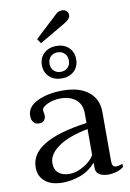

<svg xmlns="http://www.w3.org/2000/svg" viewBox="-99 -967 704 1037"><g transform="rotate(-10 253.0 -448.5)"><path d="M157 -777 272 -884Q273 -885 285 -896Q297 -907 316 -907Q332 -907 341 -898Q350 -889 350 -877Q350 -854 316 -835L174 -752ZM158 -634Q158 -674 184.5 -698.5Q211 -723 253 -723Q294 -723 320 -698.5Q346 -674 346 -634Q346 -594 320 -569.5Q294 -545 253 -545Q211 -545 184.5 -569.5Q158 -594 158 -634ZM306 -634Q306 -658 291 -673Q276 -688 253 -688Q230 -688 215 -673.5Q200 -659 200 -634Q200 -610 215 -595.5Q230 -581 253 -581Q276 -581 291 -595.5Q306 -610 306 -634ZM29 -96Q29 -169 105.5 -216Q182 -263 341 -285V-337Q341 -388 309 -414Q277 -440 224 -440Q186 -440 154 -425Q122 -410 122 -393Q122 -387 124 -378Q126 -369 126 -364Q126 -349 117 -338Q108 -327 88 -327Q71 -327 59.5 -339.5Q48 -352 48 -375Q48 -425 105 -452.5Q162 -480 244 -480Q336 -480 386 -439.5Q436 -399 436 -329V-58Q436 -26 458 -26Q472 -26 494 -34V-17Q479 -4 456 3Q433 10 409 10Q382 10 362 -1Q342 -12 342 -37V-67Q302 -23 253.5 -6.5Q205 10 159 10Q98 10 63.5 -18.5Q29 -47 29 -96ZM341 -109V-252Q235 -231 178.5 -191.5Q122 -152 122 -103Q122 -67 144 -48.5Q166 -30 205 -30Q242 -30 282.5 -54Q323 -78 341 -109Z"/></g></svg>

Font: TavirajRegular
Style: Regular
Weight: 400
Designer: Katatrad Team
Foundry: CadsonDemak
Version: Version 1.000